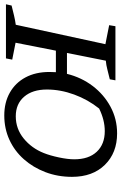

<svg xmlns="http://www.w3.org/2000/svg" viewBox="148 -722 580 919"><g transform="rotate(90 438.5 -262.0)"><path d="M-1 0 5 -27Q29 -33 52 -38.5Q75 -44 97 -47L190 -476L99 -494L104 -524H363L358 -497Q328 -490 309.5 -485Q291 -480 269 -478L232 -292H332Q349 -361 390 -415Q431 -469 489.5 -500.5Q548 -532 617 -532Q710 -532 767.5 -473.5Q825 -415 825 -316Q825 -248 802.5 -189Q780 -130 740.5 -85.5Q701 -41 647.5 -16.5Q594 8 531 8Q469 8 422 -18.5Q375 -45 349 -93.5Q323 -142 323 -208Q323 -224 324 -239H221L183 -46L264 -30L258 0ZM535 -47Q595 -47 641.5 -85Q688 -123 711 -181Q723 -211 732 -253.5Q741 -296 741 -327Q741 -396 705 -434.5Q669 -473 606 -473Q553 -473 498 -446Q455 -392 431 -326.5Q407 -261 407 -196Q407 -127 441.5 -87Q476 -47 535 -47Z"/></g></svg>

Font: Piazzolla SC
Style: Italic
Weight: 400
Italic angle: -11.3°
Designer: Juan Pablo del Peral
Foundry: Huerta Tipografica
Version: Version 1.330